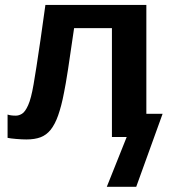

<svg xmlns="http://www.w3.org/2000/svg" viewBox="-20 -548 675 768"><path d="M407.2 199.2 486.8 0H427.7V-435.5H276.4Q262.2 -335.4 252.2 -271Q242.2 -206.5 236.3 -178.7Q231 -150.4 224.9 -127.2Q218.8 -104 212.4 -85.9Q200.2 -51.3 182.6 -28.8Q165.5 -7.8 142.3 1Q119.1 9.8 85.4 9.8Q67.9 9.8 44.7 7.8Q21.5 5.9 10.3 3.4V-89.8Q22.9 -85.4 43.5 -85.4Q55.7 -85.4 68.1 -93Q80.6 -100.6 92.5 -127Q104.5 -153.3 114.3 -210.4Q118.7 -235.4 125.7 -280.3Q132.8 -325.2 142.1 -389.6L161.6 -528.3H565.4V-92.8H630.4L524.9 199.2Z"/></svg>

Font: Arimo
Style: Bold
Weight: 700
Designer: Steve Matteson
Foundry: Monotype Imaging Inc.
Version: Version 1.33